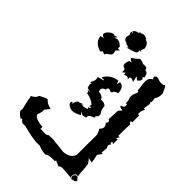

<svg xmlns="http://www.w3.org/2000/svg" viewBox="-207 -766 858 858"><g transform="rotate(45 222.0 -337.0)"><path d="M54.7 -27.3Q29.3 -43.9 29.3 -55.7L31.2 -63L20 -110.4Q20 -122.6 15.6 -130.9Q37.1 -140.1 42 -157.7Q70.3 -173.8 80.1 -173.8Q90.3 -159.2 119.6 -152.8L102.1 -130.9Q102.1 -109.4 94.2 -94.7Q99.1 -73.7 150.9 -70.3L149.4 -58.6L174.3 -57.1Q194.3 -57.1 194.3 -63.5L227.5 -64.9Q238.3 -61.5 254.4 -61.5L294.9 -56.6Q341.3 -61 347.2 -93.3V-146.5Q347.7 -157.7 347.7 -210.9Q347.7 -225.6 335.9 -243.7Q346.7 -254.9 346.7 -264.6Q346.7 -273.4 337.9 -283.2Q343.3 -289.6 343.3 -294.9Q343.3 -300.8 335.4 -303.7L337.9 -359.9L351.6 -374.5Q331.1 -377.9 331.1 -382.8Q331.1 -384.8 333.5 -385.7Q335.9 -386.7 339.1 -388.2Q342.3 -389.6 344.7 -392.3Q347.2 -395 347.2 -399.4Q347.2 -408.7 344.7 -411.6Q344.2 -407.7 338.9 -407.7V-424.3Q333 -434.1 333 -448.7Q333 -457.5 337.9 -467Q342.8 -476.6 342.8 -481.4Q342.8 -486.3 335.9 -486.3Q335.4 -503.9 333.3 -512.7Q331.1 -521.5 331.1 -540.5Q331.1 -560.1 350.1 -569.8L343.3 -581.1L351.6 -589.4H363.3Q374 -583.5 388.2 -583.5Q402.3 -583.5 405.8 -589.4L411.1 -584.5Q418 -569.3 424.8 -556.2V-549.3Q424.8 -527.8 414.6 -516.6L417 -493.7Q413.6 -493.7 413.6 -490.7L417 -480.5L412.1 -449.2L419.9 -449.7L412.1 -428.7V-412.1L419.9 -412.6V-367.7L412.1 -368.2L411.6 -364.3Q411.6 -357.9 419.9 -356L418.5 -322.8V-281.2L427.2 -281.7L418.5 -266.6L427.7 -268.6V-238.8L418.5 -243.7L416 -235.4L423.8 -231Q416 -226.1 416 -219.2Q416 -213.4 421.4 -207L418.5 -175.3L426.8 -175.8L411.1 -154.3L416.5 -129.9L418.5 -112.8L396 -118.2L411.1 -98.1Q416 -68.4 416 -45.4L418.9 -26.4L408.7 -26.9Q397.5 -22 397.5 -5.9L401.4 1Q355 -3.4 345.7 -3.4Q333 -3.4 325.7 3.9L299.8 -7.3L297.4 -1L290.5 -1.5Q256.8 -1.5 247.1 7.8Q221.2 7.8 202.1 -2.4L187 -2Q167.5 -2 134.3 -8.8L91.8 -19L83.5 -18.1Q69.3 -18.1 61.5 -31.7ZM406.7 3.9Q401.4 -0.5 400.4 -11.7Q401.4 -14.2 404.3 -18.8Q407.2 -23.4 415.5 -23.9Q421.4 -23.9 422.9 -19Q424.3 -14.2 430.7 -11.7Q429.7 0.5 415.5 1ZM96.5 -491.5Q76.8 -494.1 62 -508.2Q47.3 -522.2 47.3 -540.7L64.5 -545.1Q49.1 -548.6 49.1 -557.4Q49.1 -567.1 61.4 -577.8Q73.7 -588.6 81.6 -588.6Q86.4 -588.6 90.4 -586L103.6 -591.2L95.7 -577.6Q103.6 -584.2 111.9 -584.2Q126 -584.2 141.8 -567.1L140 -556.9L153.2 -556.1L140 -542.9L142.7 -527.5Q142.7 -520 138.9 -516.3Q135.2 -512.6 130.6 -509.5Q126 -506.4 121.8 -503.1Q117.6 -499.8 116.8 -493.7L101.4 -500.3ZM270.6 -488Q265.7 -497.2 257.4 -497.2Q250.8 -497.2 243.8 -492.8L241.1 -504.2L229.3 -493.7L228.4 -512.6Q210.4 -515.2 210.4 -530.6Q210.4 -538.1 216.5 -553L229.3 -555.2Q213 -562.2 213 -567.5Q213 -568.8 216.5 -571.4Q236.7 -585.1 239.4 -589.2Q242 -593.4 248.6 -593.4Q256.1 -593.4 270.1 -586.8L279.8 -587.7Q295.2 -587.7 295.2 -578L296.1 -574.5Q314.1 -574.5 316.3 -547.3L308.4 -545.1Q315.8 -539.8 315.8 -533.7Q315.8 -525.3 302.2 -515.6L288.1 -527.9L294.7 -498.1Q283.7 -505.1 277.2 -505.1Q269.7 -505.1 269.7 -495ZM152.2 -600.6Q131.4 -604.1 131.4 -620.8L135.2 -637.2Q130.4 -643 130.4 -648.5L131.1 -652.6L141.3 -648.8L133.1 -657.4Q139.9 -668.7 155.3 -670.4L157 -668.3L156.7 -675.2L159.8 -673.1L161.1 -679.6L165.2 -675.8Q166.6 -675.8 166.9 -678.2L171 -679.3L174.1 -677.2L171.7 -681.6L185.4 -682L202.2 -675.8L199.4 -672.8Q224.4 -667.6 225.7 -636.5L223.7 -637.2L219.9 -622.5L221 -620.8L225.4 -622.9Q221.6 -617.7 219.9 -617.7Q218.2 -617.7 217.5 -622.5Q215.5 -618.8 215.5 -613.6L215.8 -607.8Q215.8 -598.2 161.1 -585.6L172.4 -591.4L155 -597.9L154 -591.1ZM193.8 -214.8Q182.1 -214.8 170.9 -222.2Q161.6 -228.5 161.6 -235.4Q161.6 -239.7 166 -245.6L170.9 -236.8Q176.8 -264.6 188.5 -264.6L190.9 -264.2L211.4 -272.5L202.1 -265.1L213.9 -264.2Q227.1 -264.2 237.3 -270.5L232.9 -279.3H240.7L242.7 -288.1L232.9 -283.2L235.4 -294.9Q216.8 -313.5 183.1 -317.9L185.1 -322.3Q185.1 -327.1 173.3 -331.1L192.9 -329.6L169.9 -336.9L165.5 -353L167.5 -364.3L161.1 -360.8V-365.7Q169.9 -378.9 169.9 -392.1L167.5 -402.8Q198.2 -410.2 198.2 -412.1Q198.2 -413.6 189.9 -413.6L180.7 -413.1Q199.2 -450.2 244.1 -456.1L250.5 -439.9L254.4 -456.5Q282.2 -455.1 283.2 -415.5Q264.2 -413.1 261.2 -397.9L252.4 -396.5Q245.1 -400.9 241.2 -400.9Q233.4 -400.9 232.9 -388.2Q214.8 -383.3 214.8 -370.1L217.3 -359.9Q244.6 -357.4 248.5 -341.3L255.4 -341.8Q271 -341.8 280.8 -332Q280.8 -308.1 293.9 -294.9V-280.3Q284.7 -274.4 284.7 -270L285.6 -266.1Q285.6 -262.7 281.7 -261.7Q258.8 -254.9 258.8 -241.7L259.3 -236.8L239.7 -233.4L223.1 -241.7L235.4 -229.5Q211.4 -214.8 193.8 -214.8Z"/></g></svg>

Font: Truetypewriter PolyglOTT
Style: Regular
Weight: 400
Designer: Sergey Beatoff a.k.a. Sam_T
Version: Version 3.76